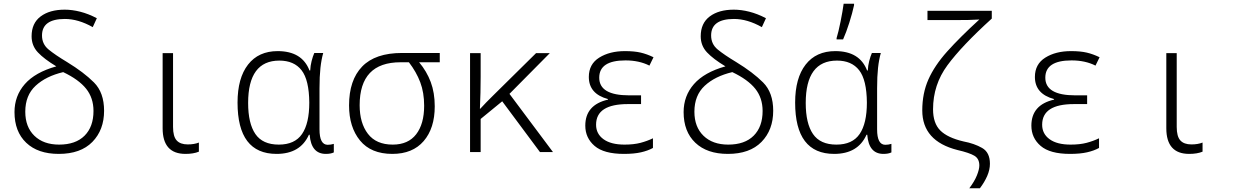

<svg xmlns="http://www.w3.org/2000/svg" viewBox="-20 -818 6640 1033"><path d="M540 -222Q540 -320 485.5 -374.5Q431 -429 341 -484Q276 -523 241 -552Q206 -581 206 -627Q206 -716 329 -716Q401 -716 479 -672L501 -720Q455 -744 411.5 -755Q368 -766 328 -766Q247 -766 198.5 -729.5Q150 -693 150 -623Q150 -572 184 -536Q218 -500 283 -461Q169 -429 113.5 -365.5Q58 -302 58 -215Q58 -110 121 -50Q184 10 296 10Q414 10 477 -54.5Q540 -119 540 -222ZM116 -217Q116 -305 171.5 -356.5Q227 -408 320 -430Q404 -390 443.5 -340.5Q483 -291 483 -221Q483 -136 435 -88Q387 -40 298 -40Q214 -40 165 -87.5Q116 -135 116 -217Z M1050 -2V-51Q1025 -41 990 -41Q950 -41 930.5 -62.5Q911 -84 911 -135V-532H855V-128Q855 10 978 10Q1021 10 1050 -2Z M1642 -93H1646Q1654 10 1733 10Q1760 10 1776 2V-44Q1760 -39 1743 -39Q1699 -39 1699 -122V-343Q1699 -407 1704 -452.5Q1709 -498 1719 -533H1671Q1663 -515 1656.5 -489.5Q1650 -464 1649 -439H1645Q1605 -543 1474 -543Q1371 -543 1314.5 -470.5Q1258 -398 1258 -266Q1258 10 1468 10Q1596 10 1642 -93ZM1480 -40Q1393 -40 1354 -97Q1315 -154 1315 -264Q1315 -492 1483 -492Q1562 -492 1602.5 -440Q1643 -388 1644 -266Q1644 -154 1605 -97Q1566 -40 1480 -40Z M2319 -246Q2319 -319 2297.5 -376.5Q2276 -434 2235 -483H2346V-533H2143Q1999 -533 1928.5 -460Q1858 -387 1858 -251Q1858 -134 1917 -62Q1976 10 2091 10Q2200 10 2259.5 -59Q2319 -128 2319 -246ZM1915 -252Q1915 -483 2135 -483H2180Q2220 -431 2241 -375.5Q2262 -320 2262 -249Q2262 -151 2219 -95.5Q2176 -40 2093 -40Q2004 -40 1959.5 -98Q1915 -156 1915 -252Z M2566 0V-178L2682 -273L2885 0H2955L2721 -313L2938 -532H2864L2634 -305Q2614 -285 2596.5 -267.5Q2579 -250 2564 -233H2562Q2566 -320 2566 -405V-532H2509V0Z M3493 -22V-74Q3462 -59 3426 -49.5Q3390 -40 3340 -40Q3267 -40 3227 -69Q3187 -98 3187 -147Q3187 -258 3358 -258H3429V-305H3365Q3204 -305 3204 -400Q3204 -493 3345 -493Q3419 -493 3474 -465L3496 -510Q3461 -527 3427 -535Q3393 -543 3342 -543Q3260 -543 3204 -508Q3148 -473 3148 -404Q3148 -313 3251 -285V-282Q3129 -254 3129 -142Q3129 -76 3179 -33Q3229 10 3337 10Q3391 10 3428.5 1.5Q3466 -7 3493 -22Z M4140 -222Q4140 -320 4085.5 -374.5Q4031 -429 3941 -484Q3876 -523 3841 -552Q3806 -581 3806 -627Q3806 -716 3929 -716Q4001 -716 4079 -672L4101 -720Q4055 -744 4011.5 -755Q3968 -766 3928 -766Q3847 -766 3798.5 -729.5Q3750 -693 3750 -623Q3750 -572 3784 -536Q3818 -500 3883 -461Q3769 -429 3713.5 -365.5Q3658 -302 3658 -215Q3658 -110 3721 -50Q3784 10 3896 10Q4014 10 4077 -54.5Q4140 -119 4140 -222ZM3716 -217Q3716 -305 3771.5 -356.5Q3827 -408 3920 -430Q4004 -390 4043.5 -340.5Q4083 -291 4083 -221Q4083 -136 4035 -88Q3987 -40 3898 -40Q3814 -40 3765 -87.5Q3716 -135 3716 -217Z M4516 -606Q4533 -644 4549.5 -696Q4566 -748 4575 -790V-798H4519Q4514 -760 4502.5 -702.5Q4491 -645 4481 -613V-606ZM4642 -93H4646Q4654 10 4733 10Q4760 10 4776 2V-44Q4760 -39 4743 -39Q4699 -39 4699 -122V-343Q4699 -407 4704 -452.5Q4709 -498 4719 -533H4671Q4663 -515 4656.5 -489.5Q4650 -464 4649 -439H4645Q4605 -543 4474 -543Q4371 -543 4314.5 -470.5Q4258 -398 4258 -266Q4258 10 4468 10Q4596 10 4642 -93ZM4480 -40Q4393 -40 4354 -97Q4315 -154 4315 -264Q4315 -492 4483 -492Q4562 -492 4602.5 -440Q4643 -388 4644 -266Q4644 -154 4605 -97Q4566 -40 4480 -40Z M5252 195Q5277 162 5291.5 128.5Q5306 95 5306 63Q5306 2 5264 -22Q5222 -46 5164 -57Q5078 -77 5039 -116Q5000 -155 5000 -230Q5000 -362 5077.5 -467Q5155 -572 5316 -718V-760H4970V-710H5119Q5158 -710 5188.5 -710.5Q5219 -711 5249 -713Q5144 -617 5076 -541Q5008 -465 4975 -390.5Q4942 -316 4942 -224Q4942 -59 5131 -11Q5196 4 5222.5 20Q5249 36 5249 72Q5249 93 5236 125.5Q5223 158 5195 195Z M5893 -22V-74Q5862 -59 5826 -49.5Q5790 -40 5740 -40Q5667 -40 5627 -69Q5587 -98 5587 -147Q5587 -258 5758 -258H5829V-305H5765Q5604 -305 5604 -400Q5604 -493 5745 -493Q5819 -493 5874 -465L5896 -510Q5861 -527 5827 -535Q5793 -543 5742 -543Q5660 -543 5604 -508Q5548 -473 5548 -404Q5548 -313 5651 -285V-282Q5529 -254 5529 -142Q5529 -76 5579 -33Q5629 10 5737 10Q5791 10 5828.5 1.5Q5866 -7 5893 -22Z M6450 -2V-51Q6425 -41 6390 -41Q6350 -41 6330.5 -62.5Q6311 -84 6311 -135V-532H6255V-128Q6255 10 6378 10Q6421 10 6450 -2Z"/></svg>

Font: Noto Sans Mono UI Light
Style: Regular
Weight: 300
Designer: Monotype Design team
Foundry: Monotype Imaging Inc.
Version: 1.000